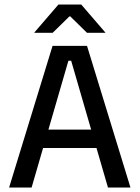

<svg xmlns="http://www.w3.org/2000/svg" viewBox="-20 -846 630 866"><path d="M122.5 0H21L217 -639H372.5L568.5 0H467L301 -572H288.5ZM439.5 -178.5H149V-261.5H439.5ZM135 -699.5 243.5 -825.5H346.5L455 -699.5V-698H372.5L297 -772H293L217.5 -698H135Z"/></svg>

Font: Anek Devanagari Medium
Style: Regular
Weight: 500
Designer: Kailash Malviya (Devanagari) & Yesha Goshar (Latin)
Foundry: Ek Type
Version: Version 1.003